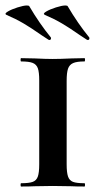

<svg xmlns="http://www.w3.org/2000/svg" viewBox="-41 -680 364 700"><path d="M267 -12Q269 -12 269 -6Q269 0 267 0Q236 0 219 -1L151 -2L86 -1Q68 0 36 0Q34 0 34 -6Q34 -12 36 -12Q65 -12 78.5 -17Q92 -22 97 -36.5Q102 -51 102 -81V-387Q102 -417 97 -431Q92 -445 78.5 -450.5Q65 -456 36 -456Q34 -456 34 -462Q34 -468 36 -468L86 -467Q126 -465 151 -465Q178 -465 220 -467L267 -468Q269 -468 269 -462Q269 -456 267 -456Q239 -456 225.5 -450Q212 -444 207 -429.5Q202 -415 202 -385V-81Q202 -51 207 -36.5Q212 -22 225 -17Q238 -12 267 -12ZM250 -552Q213 -578 185 -594.5Q157 -611 122 -626Q114 -630 127.5 -638Q141 -646 163 -653Q185 -660 197 -660Q205 -660 206 -657Q243 -594 284 -544Q285 -543 285 -540Q285 -537 282.5 -535Q280 -533 276 -535Q253 -550 250 -552ZM110 -552Q73 -578 45 -594.5Q17 -611 -18 -626Q-26 -630 -12.5 -638Q1 -646 23 -653Q45 -660 57 -660Q65 -660 66 -657Q103 -594 144 -544Q145 -543 145 -540Q145 -537 142.5 -535Q140 -533 136 -535Q113 -550 110 -552Z"/></svg>

Font: Cormorant SC
Style: Bold
Weight: 700
Designer: Christian Thalmann (Catharsis Fonts)
Foundry: Catharsis Fonts
Version: Version 4.000